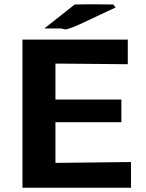

<svg xmlns="http://www.w3.org/2000/svg" viewBox="-20 -877 680 897"><path d="M187 -744 329 -856 404 -857Q422 -857 457 -856.5Q492 -856 509 -856L520 -842L394 -783Q347 -760 322 -750.5Q297 -741 290.5 -740Q284 -739 276 -741.5Q268 -744 260 -744ZM85 0V-692H577V-577L239 -580V-412H547V-306H239V-116L592 -120V0Z"/></svg>

Font: Coval
Style: Heavy
Weight: 900
Foundry: Context Ltd
Version: Version 001.000